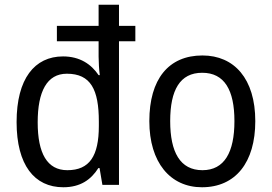

<svg xmlns="http://www.w3.org/2000/svg" viewBox="-20 -780 1146 810"><path d="M247 10C319 10 364 -22 395 -71H400L412 0H482V-606H551V-671H482V-760H396V-671H220V-606H396V-541C396 -520 398 -484 401 -463H396C365 -509 317 -542 246 -542C126 -542 50 -448 50 -265C50 -84 125 10 247 10ZM264 -62C179 -62 139 -133 139 -264C139 -394 178 -469 262 -469C363 -469 397 -402 397 -267V-249C397 -122 358 -62 264 -62Z M1057 -269C1057 -448 968 -546 834 -546C691 -546 610 -446 610 -269C610 -95 698 10 832 10C974 10 1057 -95 1057 -269ZM698 -269C698 -400 739 -473 833 -473C927 -473 969 -400 969 -269C969 -138 927 -62 834 -62C740 -62 698 -138 698 -269Z"/></svg>

Font: Noto Sans Lao UI SemCond
Style: Regular
Weight: 400
Width: 4
Designer: Monotype Design Team
Foundry: Monotype Imaging Inc.
Version: Version 2.000